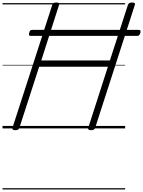

<svg xmlns="http://www.w3.org/2000/svg" viewBox="-20 -1020 1136 1525"><path d="M101 14Q73 14 79 -5L395 -981Q398 -991 405.5 -995.5Q413 -1000 428 -1000Q456 -1000 449 -981L308 -540H853L996 -981Q1000 -991 1007 -995.5Q1014 -1000 1030 -1000Q1058 -1000 1051 -981L736 -5Q733 5 725.5 9.5Q718 14 703 14Q675 14 681 -5L837 -490H291L134 -5Q131 5 123.5 9.5Q116 14 101 14ZM225 -735Q213 -735 211 -741.5Q209 -748 212 -759Q214 -770 219.5 -776.5Q225 -783 238 -783H1080Q1094 -783 1095.5 -776Q1097 -769 1095 -759Q1092 -748 1086.5 -741.5Q1081 -735 1069 -735ZM0 475H974V485H0ZM0 -20H974V0H0ZM0 -505H974V-500H0ZM0 -995H974V-985H0Z"/></svg>

Font: Playwrite CZ Guides
Style: Regular
Weight: 400
Designer: Veronika Burian, José Scaglione
Foundry: TypeTogether
Version: Version 1.003